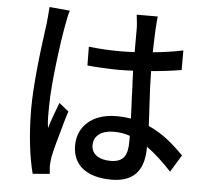

<svg xmlns="http://www.w3.org/2000/svg" viewBox="-56 -835 1011 937"><g transform="rotate(5 450.0 -367.0)"><path d="M221 35C220 23 219 9 218 -1C218 -13 220 -33 222 -47C229 -82 245 -141 262 -199L265 -210C271 -233 278 -255 285 -276L238 -314C224 -277 205 -228 193 -187C187 -224 189 -258 189 -294C189 -401 217 -609 232 -690C235 -708 243 -749 249 -767L149 -776C148 -750 144 -719 142 -694C136 -648 124 -565 115 -474L114 -463C108 -400 103 -334 103 -275C103 -139 119 -29 138 42L221 35ZM682 -133V-138C724 -109 763 -71 805 -27L856 -111C811 -156 757 -207 682 -240C679 -317 671 -408 670 -508C722 -512 771 -518 818 -526V-622C772 -612 723 -605 670 -600C671 -646 673 -689 674 -714C675 -734 677 -756 679 -776H576C578 -756 582 -729 582 -712V-593C559 -592 536 -591 511 -591C456 -591 408 -594 357 -600L358 -508C380 -506 401 -504 422 -503H431C457 -501 483 -500 510 -500C535 -500 559 -501 582 -502C583 -486 584 -470 584 -453L585 -438C585 -433 585 -428 586 -422V-412C586 -406 587 -399 587 -392V-382C589 -342 591 -303 592 -268C569 -272 547 -274 521 -274C401 -274 332 -206 332 -114C332 -18 401 37 523 37C648 37 682 -41 682 -133ZM417 -125C417 -168 454 -197 514 -197C543 -197 569 -193 594 -184V-156C594 -93 578 -54 511 -54C458 -54 422 -75 417 -115V-124V-125Z"/></g></svg>

Font: Glow Sans SC Condensed Medium
Style: Regular
Weight: 600
Width: 3
Designer: Ryoko NISHIZUKA (kana, bopomofo & ideographs); Paul D. Hunt (Latin, Greek & Cyrillic); Sandoll Communications, Soo-young
Version: Version 0.93